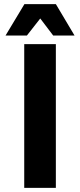

<svg xmlns="http://www.w3.org/2000/svg" viewBox="-20 -915 390 935"><path d="M98 -700H252V0H98ZM99 -895H252L343 -742H239L176 -825L111 -742H7Z"/></svg>

Font: Krub
Style: Bold
Weight: 700
Version: Version 1.000; ttfautohint (v1.6)